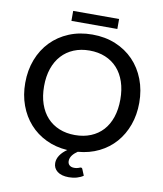

<svg xmlns="http://www.w3.org/2000/svg" viewBox="-106 -937 1016 1194"><g transform="rotate(10 402.0 -340.0)"><path d="M548 -789H258V-852H548ZM161 -360Q161 -297.5 178 -248Q195 -198.5 226.5 -164.2Q258 -130 302.5 -111.8Q347 -93.5 402 -93.5Q457.5 -93.5 502 -111.8Q546.5 -130 577.8 -164.2Q609 -198.5 625.8 -248Q642.5 -297.5 642.5 -360Q642.5 -422 625.8 -471.5Q609 -521 577.8 -555.5Q546.5 -590 502 -608.5Q457.5 -627 402 -627Q347 -627 302.5 -608.5Q258 -590 226.5 -555.5Q195 -521 178 -471.5Q161 -422 161 -360ZM501 146Q485 157.5 461.2 164.5Q437.5 171.5 410.5 171.5Q363.5 171.5 337.8 151.5Q312 131.5 312 98.5Q312 73 328 49.2Q344 25.5 372 6.5Q297.5 1.5 236.8 -27.8Q176 -57 132.8 -105.5Q89.5 -154 65.8 -218.8Q42 -283.5 42 -360Q42 -440 68 -507.5Q94 -575 141.5 -624Q189 -673 255.2 -700.5Q321.5 -728 402 -728Q483 -728 549.2 -700.5Q615.5 -673 662.8 -624Q710 -575 736 -507.5Q762 -440 762 -360Q762 -284.5 738.8 -220Q715.5 -155.5 673.2 -107.2Q631 -59 571.2 -29.5Q511.5 0 438 6Q429.5 11.5 421.2 18.8Q413 26 406.5 34.2Q400 42.5 396.2 52Q392.5 61.5 392.5 72Q392.5 88.5 403.2 98.2Q414 108 433 108Q443.5 108 450 106.5Q456.5 105 461 103.5Q465.5 102 468.5 100.5Q471.5 99 474 99Q482 99 484.5 106Z"/></g></svg>

Font: Lato SemiBold
Style: Regular
Weight: 600
Designer: Lukasz Dziedzic with Adam Twardoch and Botio Nikoltchev
Foundry: tyPoland Lukasz Dziedzic
Version: Version 2.015; 2015-08-06; http://www.latofonts.com/